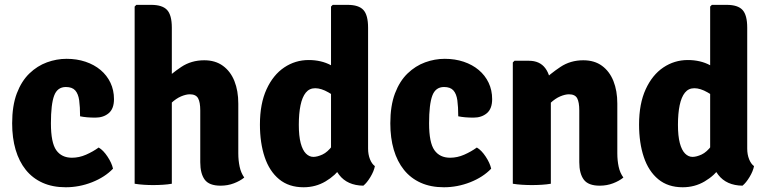

<svg xmlns="http://www.w3.org/2000/svg" viewBox="-20 -756 3156 790"><path d="M309.5 -277.5Q309.5 -316.5 305.8 -343.2Q302 -370 289.5 -384Q277 -398 251 -398Q216 -398 202.8 -362.5Q189.5 -327 189.5 -248.5Q189.5 -169 211.5 -138Q233.5 -107 276 -107Q305.5 -107 334 -119.5Q362.5 -132 386 -149Q405 -138 422.5 -111.5Q440 -85 445 -62Q411.5 -27 358.8 -6.2Q306 14.5 250.5 14.5Q196.5 14.5 155.2 -4Q114 -22.5 86.2 -57Q58.5 -91.5 44.2 -140Q30 -188.5 30 -248.5Q30 -321 49.2 -371.8Q68.5 -422.5 101 -453.8Q133.5 -485 173.2 -499.5Q213 -514 254 -514Q296 -514 331.8 -502Q367.5 -490 393.8 -468Q420 -446 434.5 -415.5Q449 -385 449 -348Q449 -308.5 427.2 -290.2Q405.5 -272 372.5 -272Q335.5 -272 309.5 -277.5Z M687 0Q670.5 3 650.5 4.2Q630.5 5.5 609.5 5.5Q591 5.5 571.5 4.2Q552 3 534 0V-729L541 -736H602Q648 -736 667.5 -715Q687 -694 687 -642ZM960.5 -125Q960.5 -96 966 -70.2Q971.5 -44.5 985 -25.5Q968 -11.5 942.5 -1.8Q917 8 887.5 8Q840.5 8 822.2 -17Q804 -42 804 -88.5V-301.5Q804 -335.5 795 -351.8Q786 -368 761 -368Q745.5 -368 725.2 -359.5Q705 -351 684.8 -332.2Q664.5 -313.5 649.5 -282V-418.5Q684.5 -453 725.8 -480.5Q767 -508 820.5 -508Q866 -508 897.2 -485.2Q928.5 -462.5 944.5 -422.5Q960.5 -382.5 960.5 -330Z M1494.5 -144.5Q1494.5 -120.5 1502.2 -101Q1510 -81.5 1522.5 -72.5Q1518.5 -51.5 1504 -27.5Q1489.5 -3.5 1475 8Q1409 7 1375.5 -36.5Q1342 -80 1342 -142.5V-729L1349 -736H1410Q1456 -736 1475.2 -715Q1494.5 -694 1494.5 -642ZM1049.5 -243.5Q1049.5 -329.5 1076.8 -388.8Q1104 -448 1149.5 -478.5Q1195 -509 1250 -509Q1302 -509 1342 -487.5Q1382 -466 1415.5 -446L1390.5 -335Q1361.5 -358.5 1331.5 -375.8Q1301.5 -393 1277 -393Q1253 -393 1238.2 -374.8Q1223.5 -356.5 1216.5 -322.8Q1209.5 -289 1209.5 -242.5Q1209.5 -196.5 1217.2 -167.2Q1225 -138 1238.8 -124.2Q1252.5 -110.5 1269.5 -110.5Q1285.5 -110.5 1306.8 -120.2Q1328 -130 1348.2 -157.2Q1368.5 -184.5 1381.5 -237L1417 -148.5Q1412.5 -108 1386.2 -70.8Q1360 -33.5 1319.2 -9.5Q1278.5 14.5 1229 14.5Q1168.5 14.5 1128.5 -18.5Q1088.5 -51.5 1069 -109.8Q1049.5 -168 1049.5 -243.5Z M1865.5 -277.5Q1865.5 -316.5 1861.8 -343.2Q1858 -370 1845.5 -384Q1833 -398 1807 -398Q1772 -398 1758.8 -362.5Q1745.5 -327 1745.5 -248.5Q1745.5 -169 1767.5 -138Q1789.5 -107 1832 -107Q1861.5 -107 1890 -119.5Q1918.5 -132 1942 -149Q1961 -138 1978.5 -111.5Q1996 -85 2001 -62Q1967.5 -27 1914.8 -6.2Q1862 14.5 1806.5 14.5Q1752.5 14.5 1711.2 -4Q1670 -22.5 1642.2 -57Q1614.5 -91.5 1600.2 -140Q1586 -188.5 1586 -248.5Q1586 -321 1605.2 -371.8Q1624.5 -422.5 1657 -453.8Q1689.5 -485 1729.2 -499.5Q1769 -514 1810 -514Q1852 -514 1887.8 -502Q1923.5 -490 1949.8 -468Q1976 -446 1990.5 -415.5Q2005 -385 2005 -348Q2005 -308.5 1983.2 -290.2Q1961.5 -272 1928.5 -272Q1891.5 -272 1865.5 -277.5Z M2156 -506Q2201 -506 2223.8 -475.2Q2246.5 -444.5 2246.5 -392.5V0Q2230 3 2209.2 4.2Q2188.5 5.5 2168.5 5.5Q2149 5.5 2128.2 4.2Q2107.5 3 2090 0V-499L2097 -506ZM2520 -125Q2520 -96 2525.5 -70.2Q2531 -44.5 2545 -25.5Q2528 -11.5 2502.5 -1.8Q2477 8 2447.5 8Q2400.5 8 2382 -17Q2363.5 -42 2363.5 -88.5V-301.5Q2363.5 -335.5 2354.8 -351.8Q2346 -368 2321 -368Q2305.5 -368 2285.2 -359.5Q2265 -351 2244.8 -332.2Q2224.5 -313.5 2209 -282V-419Q2244.5 -453 2285.8 -480.5Q2327 -508 2380 -508Q2426 -508 2457 -485.2Q2488 -462.5 2504 -422.5Q2520 -382.5 2520 -330Z M3054.5 -144.5Q3054.5 -120.5 3062.2 -101Q3070 -81.5 3082.5 -72.5Q3078.5 -51.5 3064 -27.5Q3049.5 -3.5 3035 8Q2969 7 2935.5 -36.5Q2902 -80 2902 -142.5V-729L2909 -736H2970Q3016 -736 3035.2 -715Q3054.5 -694 3054.5 -642ZM2609.5 -243.5Q2609.5 -329.5 2636.8 -388.8Q2664 -448 2709.5 -478.5Q2755 -509 2810 -509Q2862 -509 2902 -487.5Q2942 -466 2975.5 -446L2950.5 -335Q2921.5 -358.5 2891.5 -375.8Q2861.5 -393 2837 -393Q2813 -393 2798.2 -374.8Q2783.5 -356.5 2776.5 -322.8Q2769.5 -289 2769.5 -242.5Q2769.5 -196.5 2777.2 -167.2Q2785 -138 2798.8 -124.2Q2812.5 -110.5 2829.5 -110.5Q2845.5 -110.5 2866.8 -120.2Q2888 -130 2908.2 -157.2Q2928.5 -184.5 2941.5 -237L2977 -148.5Q2972.5 -108 2946.2 -70.8Q2920 -33.5 2879.2 -9.5Q2838.5 14.5 2789 14.5Q2728.5 14.5 2688.5 -18.5Q2648.5 -51.5 2629 -109.8Q2609.5 -168 2609.5 -243.5Z"/></svg>

Font: Signika Light
Style: Bold
Weight: 700
Version: Version 2.003;gftools[0.9.32]